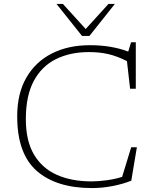

<svg xmlns="http://www.w3.org/2000/svg" viewBox="-20 -947 779 977"><path d="M445.5 -24Q479 -24 521.2 -29.5Q563.5 -35 601.5 -47L647.5 -197.5H676.5L648 -27.5Q605.5 -10.5 552.5 -0.2Q499.5 10 448.5 10Q267 10 167.2 -77.2Q67.5 -164.5 67.5 -355Q67.5 -471 114 -551.8Q160.5 -632.5 243.8 -674.8Q327 -717 437 -717Q494.5 -717 543.5 -708.5Q592.5 -700 632.5 -684.5L647 -732H671V-495.5H642L626 -636Q575.5 -661.5 530.8 -671.8Q486 -682 433 -682Q337 -682 264.8 -646.2Q192.5 -610.5 152 -535.2Q111.5 -460 111.5 -340.5Q111.5 -230.5 153 -160.5Q194.5 -90.5 269.5 -57.2Q344.5 -24 445.5 -24ZM564.5 -927 435 -764H397.5L267.5 -927H300L416 -799.5L532 -927Z"/></svg>

Font: Newsreader Caption ExtraLight
Style: Regular
Weight: 275
Designer: Hugues Gentile
Foundry: Production Type
Version: Version 1.001